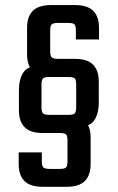

<svg xmlns="http://www.w3.org/2000/svg" viewBox="-20 -688 459 749"><path d="M222 -192.5V-239.9H247.5Q266 -239.9 271.6 -245.8Q277.2 -251.7 277.2 -269V-358.5Q277.2 -376.6 271.6 -382.1Q266 -387.6 247.5 -387.6H178.9Q130.5 -387.6 108 -410.2Q85.6 -432.7 85.6 -476.1V-579.8Q85.6 -623.1 108 -645.7Q130.5 -668.2 178.9 -668.2H273Q321.4 -668.2 343.8 -645.7Q366.2 -623.1 366.2 -579.8V-534.1H276V-569.4Q276 -587.5 270.4 -593Q264.8 -598.5 246.3 -598.5H205.5Q187.8 -598.5 181.8 -593Q175.8 -587.5 175.8 -569.4V-487.5Q175.8 -470.2 181.8 -464.3Q187.8 -458.4 205.5 -458.4H272.1Q320.5 -458.4 342.9 -435.9Q365.4 -413.3 365.4 -370V-289.5Q365.4 -245.1 347.8 -218.8Q330.3 -192.5 281.7 -192.5ZM197.1 -431.9V-387.6H171.6Q153.9 -387.6 147.9 -382.1Q141.9 -376.6 141.9 -358.5V-269Q141.9 -251.7 147.9 -245.8Q153.9 -239.9 171.6 -239.9H240.3Q288.7 -239.9 311.1 -217.4Q333.5 -194.8 333.5 -151.4V-47.8Q333.5 -4.4 311.1 18.1Q288.7 40.7 240.3 40.7H146.2Q97.8 40.7 75.3 18.1Q52.9 -4.4 52.9 -47.8V-93.4H143.1V-58.2Q143.1 -40.8 149.1 -34.9Q155.1 -29.1 172.8 -29.1H213.6Q232.1 -29.1 237.7 -34.9Q243.3 -40.8 243.3 -58.2V-140Q243.3 -158.1 237.7 -163.6Q232.1 -169.1 213.6 -169.1H147.1Q98.7 -169.1 76.2 -191.7Q53.8 -214.2 53.8 -257.6V-335.1Q53.8 -379.5 71.3 -405.7Q88.9 -431.9 137.3 -431.9Z"/></svg>

Font: Teko Variable Light
Style: Regular
Weight: 300
Designer: Manushi Parikh, Jonny Pinhorn
Foundry: Indian Type Foundry
Version: Version 3.000